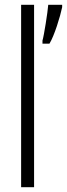

<svg xmlns="http://www.w3.org/2000/svg" viewBox="-20 -780 279 800"><path d="M122 0V-760H68V0ZM239 -750V-760H181C179 -731 163 -630 157 -611V-598H186C206 -630 231 -711 239 -750Z"/></svg>

Font: Noto Sans Armenian ExtraCondensed Light
Style: Regular
Weight: 300
Width: 2
Designer: Monotype Design Team
Foundry: Monotype Imaging Inc.
Version: Version 2.008